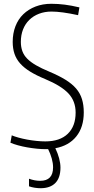

<svg xmlns="http://www.w3.org/2000/svg" viewBox="-20 -773 497 1013"><path d="M194 220Q179 220 163 217.5Q147 215 133 210V170Q163 181 192 181Q260 181 260 110Q260 88 253 63Q246 38 234 14H221Q200 14 174.5 11.5Q149 9 123.5 4.5Q98 0 74.5 -6.5Q51 -13 35 -20L42 -59Q56 -53 77.5 -47Q99 -41 123.5 -36.5Q148 -32 173 -29.5Q198 -27 219 -27Q296 -27 337.5 -67Q379 -107 379 -179Q379 -239 341.5 -279.5Q304 -320 218 -356Q172 -375 139.5 -395Q107 -415 86.5 -438Q66 -461 56.5 -489Q47 -517 47 -552Q47 -597 61.5 -634.5Q76 -672 103 -698Q130 -724 167.5 -738.5Q205 -753 251 -753Q286 -753 321.5 -748.5Q357 -744 399 -734L392 -693Q304 -712 252 -712Q216 -712 186 -700.5Q156 -689 134.5 -668Q113 -647 101.5 -617.5Q90 -588 90 -552Q90 -525 98 -503Q106 -481 124 -463Q142 -445 170.5 -428.5Q199 -412 240 -395Q290 -374 325 -352.5Q360 -331 381.5 -306Q403 -281 412.5 -250Q422 -219 422 -180Q422 -102 382.5 -53Q343 -4 272 9Q285 36 292 62.5Q299 89 299 111Q299 165 272 192.5Q245 220 194 220Z"/></svg>

Font: Encode Sans Compressed
Style: ExtraLight
Weight: 200
Designer: Pablo Impallari, Andres Torresi
Foundry: Pablo Impallari, Andres Torresi
Version: Version 1.000; ttfautohint (v1.00) -l 8 -r 50 -G 200 -x 14 -